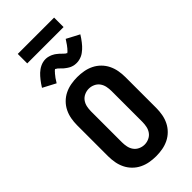

<svg xmlns="http://www.w3.org/2000/svg" viewBox="-345 -1208 1289 1289"><g transform="rotate(-45 300.0 -563.5)"><path d="M300 8Q269 8 238.5 2.5Q208 -3 180.5 -16.5Q153 -30 131 -52Q109 -74 95.5 -101.5Q82 -129 76.5 -159.5Q71 -190 71 -221V-514Q71 -545 76.5 -575.5Q82 -606 95.5 -633.5Q109 -661 131 -683Q153 -705 180.5 -718.5Q208 -732 238.5 -737.5Q269 -743 300 -743Q331 -743 361.5 -737.5Q392 -732 419.5 -718.5Q447 -705 469 -683Q491 -661 504.5 -633.5Q518 -606 523.5 -575.5Q529 -545 529 -514V-221Q529 -190 523.5 -159.5Q518 -129 504.5 -101.5Q491 -74 469 -52Q447 -30 419.5 -16.5Q392 -3 361.5 2.5Q331 8 300 8ZM300 -102Q322 -102 342.5 -111.5Q363 -121 375.5 -138.5Q388 -156 392.5 -177.5Q397 -199 397 -221V-514Q397 -536 392.5 -557.5Q388 -579 375.5 -596.5Q363 -614 342.5 -623.5Q322 -633 300 -633Q278 -633 257.5 -623.5Q237 -614 224.5 -596.5Q212 -579 207.5 -557.5Q203 -536 203 -514V-221Q203 -199 207.5 -177.5Q212 -156 224.5 -138.5Q237 -121 257.5 -111.5Q278 -102 300 -102ZM173 -811 82 -859Q90 -872 98 -883.5Q106 -895 114 -905Q122 -915 129.5 -923.5Q137 -932 145 -939.5Q153 -947 163.5 -954.5Q174 -962 185.5 -967.5Q197 -973 209.5 -976Q222 -979 235 -979Q240 -979 245 -978.5Q250 -978 255 -977Q260 -976 264.5 -974.5Q269 -973 274 -971.5Q279 -970 283 -968Q287 -966 291.5 -963.5Q296 -961 300.5 -958.5Q305 -956 309 -952.5Q313 -949 317 -946Q321 -943 324.5 -940Q328 -937 331 -934Q334 -931 337 -928Q340 -925 345 -920.5Q350 -916 353.5 -912.5Q357 -909 361.5 -907.5Q366 -906 366 -902H364L367 -904Q370 -906 372.5 -908Q375 -910 377.5 -912.5Q380 -915 381 -916.5Q382 -918 383.5 -919.5Q385 -921 387 -923Q389 -925 390.5 -927Q392 -929 393.5 -931Q395 -933 397 -935.5Q399 -938 401 -940.5Q403 -943 405 -946Q407 -949 409 -952Q411 -955 413 -958Q415 -961 417.5 -964.5Q420 -968 422 -971.5Q424 -975 427 -979L518 -931Q510 -918 502 -906.5Q494 -895 486 -885Q478 -875 470.5 -866.5Q463 -858 455 -851Q447 -844 436.5 -836Q426 -828 414.5 -823Q403 -818 390.5 -815Q378 -812 365 -812Q360 -812 355 -812.5Q350 -813 345 -813.5Q340 -814 335.5 -815.5Q331 -817 326 -818.5Q321 -820 317 -822Q313 -824 308.5 -826.5Q304 -829 299.5 -832Q295 -835 291 -838Q287 -841 283 -844Q279 -847 275.5 -850Q272 -853 269 -856.5Q266 -860 263 -862.5Q260 -865 255 -870Q250 -875 246.5 -878Q243 -881 238.5 -882.5Q234 -884 234 -888Q234 -889 235 -889H236Q236 -888 233 -886Q230 -884 227.5 -882Q225 -880 222.5 -877.5Q220 -875 219 -873.5Q218 -872 216.5 -870.5Q215 -869 213 -867Q211 -865 209.5 -863Q208 -861 206.5 -859Q205 -857 203 -854.5Q201 -852 199 -849.5Q197 -847 195 -844.5Q193 -842 191 -839Q189 -836 187 -832.5Q185 -829 182.5 -825.5Q180 -822 178 -818.5Q176 -815 173 -811ZM128 -1045V-1135H473V-1045Z"/></g></svg>

Font: Iosevka Extrabold Extended
Style: Regular
Weight: 800
Width: 7
Monospace: yes
Designer: Belleve Invis
Foundry: Belleve Invis
Version: Version 32.5.0; ttfautohint (v1.8.4)